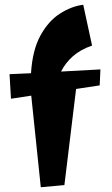

<svg xmlns="http://www.w3.org/2000/svg" viewBox="-20 -770 471 805"><path d="M151 15 111 -369 26 -356 20 -459 110 -463Q116 -560 149.5 -621Q183 -682 231.5 -713Q280 -744 329 -750L366 -579Q317 -562 285.5 -534Q254 -506 236 -470L401 -479L398 -412L299 -397L250 6Z"/></svg>

Font: Joti One
Style: Regular
Weight: 400
Designer: Eduardo Rodriguez Tunni
Foundry: Eduardo Rodriguez Tunni
Version: Version 1.002; ttfautohint (v1.8.4.7-5d5b);gftools[0.9.24]